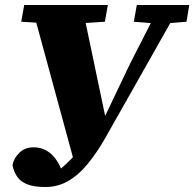

<svg xmlns="http://www.w3.org/2000/svg" viewBox="-20 -672 778 769"><path d="M30 -11Q36 -40 58.5 -61Q81 -82 114 -82Q152 -82 180.5 -59Q209 -36 229 13L171 28L209 16Q225 3 245 -15.5Q265 -34 286.5 -58Q308 -82 327.5 -111.5Q347 -141 360 -176H386L500 -415L621 -652H703L402 -120Q369 -62 332.5 -17Q296 28 254 52.5Q212 77 162 77Q117 77 90 66.5Q63 56 49 36Q35 16 30 -11ZM65 -585 77 -652H412L400 -585L279 -577H192ZM516 -585 528 -652H738L727 -585L644 -578H602ZM280 -13 106 -652H308L407 -180Z"/></svg>

Font: Source Serif 4 Black
Style: Italic
Weight: 900
Italic angle: -12°
Designer: Frank Grießhammer
Foundry: Adobe Systems Incorporated
Version: Version 4.004;hotconv 1.0.116;makeotfexe 2.5.65601